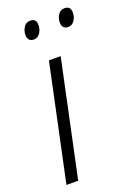

<svg xmlns="http://www.w3.org/2000/svg" viewBox="-140 -776 577 830"><g transform="rotate(-20 148.5 -360.5)"><path d="M139 -691Q139 -721 112 -721Q91 -721 81 -704.5Q71 -688 71 -670Q71 -639 100 -639Q117 -639 128 -655Q139 -671 139 -691ZM297 -691Q297 -721 269 -721Q249 -721 239 -704.5Q229 -688 229 -670Q229 -639 258 -639Q275 -639 286 -655Q297 -671 297 -691ZM70 0 183 -532H129L16 0Z"/></g></svg>

Font: Noto Sans UI SemiCondensed Light
Style: Italic
Weight: 300
Width: 4
Designer: Monotype Design Team
Foundry: Monotype Imaging Inc.
Version: 1.001